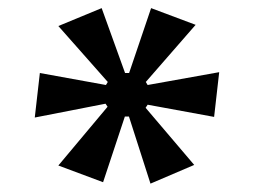

<svg xmlns="http://www.w3.org/2000/svg" viewBox="-20 -770 610 461"><path d="M238.3 -513.7 233.4 -521 63.5 -487.8 75.7 -594.7 234.4 -565.9 238.8 -573.2 120.1 -707.5 224.1 -750.5 280.3 -594.7H290L342.8 -750.5L449.7 -710.4L330.1 -573.2L334.5 -565.9L506.3 -596.7L494.1 -489.3L334.5 -518.6L329.6 -511.2L446.3 -374L341.3 -329.1L289.6 -490.2H279.8L227.5 -332.5L120.1 -372.6Z"/></svg>

Font: Proza Libre
Style: Bold
Weight: 700
Designer: Jasper de Waard
Foundry: Jasper de Waard
Version: Version 1.000; ttfautohint (v1.4.1.8-43bc)